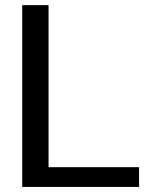

<svg xmlns="http://www.w3.org/2000/svg" viewBox="-20 -735 567 755"><path d="M67.4 0V-714.8H170.9V-77.6H526.9V0Z"/></svg>

Font: Pontano Sans SemiBold
Style: Regular
Weight: 600
Designer: Vernon Adams
Foundry: Vernon Adams
Version: Version 2.001